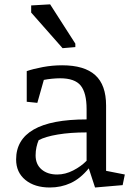

<svg xmlns="http://www.w3.org/2000/svg" viewBox="-20 -835 602 866"><path d="M458.5 -64.5 543 -47.9 533.2 0 408.7 10.7 380.4 -75.7Q342.3 -29.3 298.8 -9.3Q255.4 10.7 204.6 10.7Q136.2 10.7 94.5 -23.4Q52.7 -57.6 52.7 -115.7Q52.7 -205.1 131.8 -250.7Q210.9 -296.4 370.6 -296.4V-342.8Q370.6 -416 344 -449Q317.4 -481.9 251 -481.9Q235.4 -481.9 215.1 -480Q194.8 -478 177.7 -474.6L148.4 -371.1L100.6 -376V-514.2Q129.9 -524.4 173.1 -532.5Q216.3 -540.5 260.3 -540.5Q360.4 -540.5 409.4 -496.3Q458.5 -452.1 458.5 -358.9ZM370.6 -237.8Q297.4 -237.8 240.7 -228.3Q184.1 -218.8 154.3 -202.6Q148.4 -189 144.5 -171.4Q140.6 -153.8 140.6 -134.3Q140.6 -93.8 167.5 -70.8Q194.3 -47.9 237.8 -47.9Q274.4 -47.9 310.1 -66.2Q345.7 -84.5 370.6 -109.9ZM319.8 -622.6 262.2 -617.7 120.6 -778.3V-810.5L206.1 -815.4L319.8 -638.2Z"/></svg>

Font: Noticia Text
Style: Regular
Weight: 400
Designer: JM Sole
Foundry: JM Sole
Version: Version 1.003